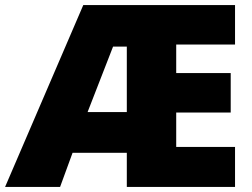

<svg xmlns="http://www.w3.org/2000/svg" viewBox="-25 -734 991 754"><path d="M898 0H473V-134H260L211 0H-5L302 -714H898V-559H667V-447H881V-292H667V-157H898ZM319 -294H473V-551H419Z"/></svg>

Font: Noto Sans Telugu Black
Style: Regular
Weight: 900
Designer: Jelle Bosma - Monotype Design Team
Foundry: Monotype Imaging Inc.
Version: Version 2.005; ttfautohint (v1.8.4.7-5d5b)